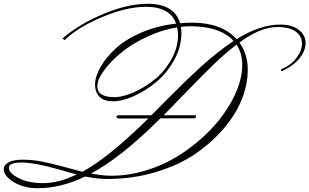

<svg xmlns="http://www.w3.org/2000/svg" viewBox="-24 -909 1637 1016"><path d="M382 14Q357 8 289 -12Q158 -49 90.5 -49Q23 -49 23 -21Q23 7 74.5 33.5Q126 60 206.5 60Q287 60 382 14ZM491 -453Q491 -395 581 -395Q627 -395 685 -421Q743 -447 795 -489Q847 -531 882.5 -594Q918 -657 918 -723Q918 -744 913 -764Q835 -752 755.5 -715Q676 -678 619.5 -632Q563 -586 527 -537Q491 -488 491 -453ZM458 9Q520 21 564 21Q654 21 744.5 -6Q835 -33 910 -78.5Q985 -124 1050.5 -184Q1116 -244 1161 -308Q1258 -448 1258 -564Q1258 -626 1228 -673Q1174 -632 1115.5 -576.5Q1057 -521 966.5 -427Q876 -333 842 -299H1010Q1013 -299 1013 -295Q1013 -283 1004 -283H825Q618 -76 458 9ZM748 -873Q645 -873 515 -818Q385 -763 319 -697L306 -705Q397 -783 525 -836Q653 -889 757 -889Q899 -889 929 -786Q961 -789 993 -789Q1149 -789 1228 -702Q1353 -779 1458 -779Q1521 -779 1557 -751Q1593 -723 1593 -681.5Q1593 -640 1560.5 -600Q1528 -560 1465 -531L1463 -542Q1513 -562 1543.5 -601Q1574 -640 1574 -678.5Q1574 -717 1541.5 -741.5Q1509 -766 1444 -766Q1354 -766 1243 -684Q1287 -622 1287 -542Q1287 -462 1255.5 -383Q1224 -304 1160 -229Q1096 -154 1009 -94.5Q922 -35 800.5 1.5Q679 38 544 38Q489 38 427 25Q298 87 175 87Q101 87 48.5 54.5Q-4 22 -4 -13Q-4 -36 21.5 -50Q47 -64 96 -64Q145 -64 193 -55Q241 -46 316.5 -25.5Q392 -5 412 0Q549 -74 761 -282H607Q593 -282 593 -290.5Q593 -299 601 -299H777Q793 -315 860.5 -383Q928 -451 955 -477Q982 -503 1035 -552Q1123 -633 1212 -692Q1142 -770 982 -770Q957 -770 933 -767Q936 -752 936 -734Q936 -661 898 -592Q860 -523 804 -476Q748 -429 685.5 -401Q623 -373 575 -373Q527 -373 503 -396.5Q479 -420 479 -461.5Q479 -503 507.5 -553.5Q536 -604 587.5 -652Q639 -700 723.5 -736.5Q808 -773 908 -784Q876 -873 748 -873Z"/></svg>

Font: Monsieur La Doulaise
Style: Regular
Weight: 400
Designer: Alejandro Paul
Foundry: Alejandro Paul
Version: Version 1.000